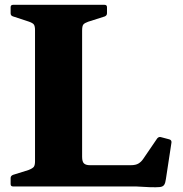

<svg xmlns="http://www.w3.org/2000/svg" viewBox="-20 -772 757 795"><path d="M125 0V-752H320V-123Q320 -102 328 -95Q336 -88 352 -88H522Q542 -88 553.5 -95Q565 -102 573 -114L631 -199Q638 -207 647 -204L681 -195Q691 -192 690 -182L667 -31Q665 -15 660 -7Q655 1 642 2.5Q629 4 599 3L542 0ZM34 0Q24 0 24 -10V-35Q24 -44 34 -48L98 -68Q116 -75 120.5 -82Q125 -89 125 -104V-204H320V0ZM24 -742Q24 -752 34 -752H413Q423 -752 423 -742V-717Q423 -708 414 -704L345 -682Q331 -677 325.5 -671Q320 -665 320 -645V-548H125V-648Q125 -663 120.5 -670Q116 -677 98 -683L34 -704Q24 -707 24 -717Z"/></svg>

Font: Hahmlet ExtraBold
Style: Regular
Weight: 800
Designer: Minjoo Ham & Mark Frömberg
Foundry: hypertype
Version: Version 1.002